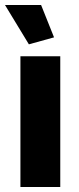

<svg xmlns="http://www.w3.org/2000/svg" viewBox="-27 -751 317 771"><path d="M215 0V-525H55V0ZM89 -573 190 -601 138 -731H-7Z"/></svg>

Font: Raleway
Style: ExtraBold
Weight: 800
Designer: Matt McInerney, Pablo Impallari, Rodrigo Fuenzalida
Foundry: Matt McInerney, Pablo Impallari, Rodrigo Fuenzalida
Version: Version 3.000